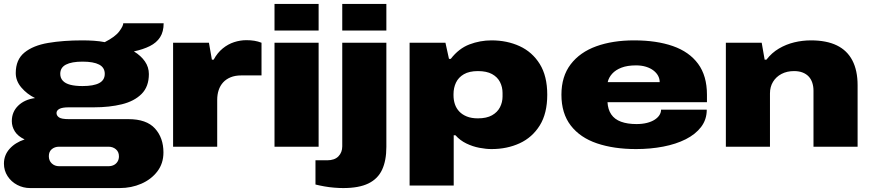

<svg xmlns="http://www.w3.org/2000/svg" viewBox="-21 -745 4434 975"><path d="M132 210Q97 210 66.5 194Q36 178 17.5 149.5Q-1 121 -1 86Q-1 43 27.5 11Q56 -21 104 -37Q70 -53 54.5 -77.5Q39 -102 39 -130Q39 -177 71.5 -208.5Q104 -240 157 -247Q116 -267 87.5 -300.5Q59 -334 59 -374Q59 -442 103 -478Q147 -514 223.5 -527Q300 -540 397 -540Q428 -540 456.5 -538Q485 -536 511 -531Q564 -558 584.5 -585.5Q605 -613 605 -627H810Q810 -584 792 -556Q774 -528 740 -511Q706 -494 659 -484Q695 -462 715 -433Q735 -404 735 -369Q735 -305 698 -268Q661 -231 598 -215.5Q535 -200 456 -200H329Q295 -200 280.5 -192Q266 -184 266 -171Q266 -158 278.5 -149Q291 -140 329 -140H631Q723 -140 766 -92.5Q809 -45 809 29Q809 85 778 125.5Q747 166 696.5 188Q646 210 587 210ZM279 99H530Q545 99 557 93Q569 87 576 75.5Q583 64 583 49Q583 26 567.5 13Q552 0 530 0H279Q257 0 242 12.5Q227 25 227 48Q227 71 242 85Q257 99 279 99ZM398 -308Q454 -308 482.5 -323Q511 -338 511 -370Q511 -402 482.5 -417Q454 -432 398 -432Q343 -432 314 -417Q285 -402 285 -370Q285 -349 298 -335Q311 -321 336 -314.5Q361 -308 398 -308Z M858 0V-528H1040L1055 -442H1064Q1083 -477 1110 -499Q1137 -521 1168 -531Q1199 -541 1230 -541Q1252 -541 1270.5 -538Q1289 -535 1307 -528V-362H1204Q1173 -362 1150 -352.5Q1127 -343 1112 -326.5Q1097 -310 1089.5 -287.5Q1082 -265 1082 -238V0Z M1373 -590V-725H1597V-590ZM1373 0V-528H1597V0Z M1717 -590V-725H1941V-590ZM1722 210Q1702 210 1676.5 208Q1651 206 1626 201.5Q1601 197 1581 192V69H1640Q1678 69 1697.5 49Q1717 29 1717 -2V-528H1941V1Q1941 70 1919.5 116.5Q1898 163 1850 186.5Q1802 210 1722 210Z M2059 197V-528H2241L2259 -446H2268Q2309 -499 2363 -519.5Q2417 -540 2475 -540Q2554 -540 2618 -510.5Q2682 -481 2720 -420Q2758 -359 2758 -264Q2758 -169 2720 -108Q2682 -47 2618 -17.5Q2554 12 2475 12Q2447 12 2413 5.5Q2379 -1 2347 -16.5Q2315 -32 2292 -58H2283V197ZM2406 -144Q2450 -144 2477.5 -159.5Q2505 -175 2518 -200.5Q2531 -226 2531 -255V-273Q2531 -303 2518 -328.5Q2505 -354 2477.5 -369Q2450 -384 2406 -384Q2362 -384 2334.5 -368Q2307 -352 2294.5 -325.5Q2282 -299 2282 -267V-261Q2282 -237 2289 -216Q2296 -195 2311 -179Q2326 -163 2349.5 -153.5Q2373 -144 2406 -144Z M3209 12Q3096 12 3010.5 -17Q2925 -46 2877.5 -107.5Q2830 -169 2830 -264Q2830 -357 2877 -418.5Q2924 -480 3007 -510Q3090 -540 3199 -540Q3313 -540 3396 -511Q3479 -482 3524 -421Q3569 -360 3569 -264V-226H3064Q3066 -189 3083 -164Q3100 -139 3132.5 -127Q3165 -115 3211 -115Q3241 -115 3264.5 -121Q3288 -127 3304 -137.5Q3320 -148 3328 -161Q3336 -174 3336 -188H3568Q3568 -138 3539.5 -100.5Q3511 -63 3461.5 -38Q3412 -13 3347 -0.5Q3282 12 3209 12ZM3065 -328H3329Q3329 -345 3321 -360Q3313 -375 3297.5 -387Q3282 -399 3259.5 -406Q3237 -413 3209 -413Q3165 -413 3135 -401.5Q3105 -390 3087.5 -370.5Q3070 -351 3065 -328Z M3665 0V-528H3847L3862 -442H3871Q3898 -477 3934.5 -498.5Q3971 -520 4012.5 -530Q4054 -540 4097 -540Q4176 -540 4228.5 -514.5Q4281 -489 4307.5 -438Q4334 -387 4334 -312V0H4110V-285Q4110 -306 4104 -324.5Q4098 -343 4086 -356Q4074 -369 4055.5 -376.5Q4037 -384 4011 -384Q3975 -384 3947.5 -369.5Q3920 -355 3904.5 -329.5Q3889 -304 3889 -271V0Z"/></svg>

Font: Archivo Expanded Black
Style: Regular
Weight: 900
Width: 7
Designer: Hector Gatti
Foundry: Omnibus-Type
Version: Version 2.001